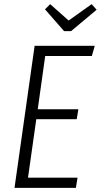

<svg xmlns="http://www.w3.org/2000/svg" viewBox="-20 -906 486 926"><path d="M437 -685 423 -636H198L162 -379H358L350 -331H155L115 -49H354L346 0H50L147 -685ZM422 -886 446 -859 323 -756H289L197 -861L222 -886L311 -807Z"/></svg>

Font: Fira Sans Extra Condensed Light
Style: Italic
Weight: 300
Width: 3
Italic angle: -8°
Designer: Carrois Corporate & Edenspiekermann AG
Foundry: Carrois Corporate GbR & Edenspiekermann AG
Version: Version 4.203